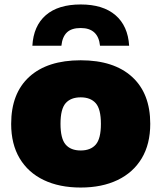

<svg xmlns="http://www.w3.org/2000/svg" viewBox="-20 -829 722 860"><path d="M341.5 11Q246 11 176 -22.5Q106 -56 68 -119.8Q30 -183.5 30 -274Q30 -411 111.2 -485Q192.5 -559 341.5 -559Q490 -559 571.5 -484.8Q653 -410.5 653 -274.5Q653 -183.5 614.8 -119.8Q576.5 -56 506.5 -22.5Q436.5 11 341.5 11ZM341.5 -155Q386 -155 409 -181.5Q432 -208 432 -274Q432 -340.5 408.8 -366.8Q385.5 -393 341.5 -393Q297 -393 274 -366.8Q251 -340.5 251 -274.5Q251 -208.5 273.8 -181.8Q296.5 -155 341.5 -155ZM125 -624Q130 -713 185.2 -761Q240.5 -809 341.5 -809Q441.5 -809 497.2 -761Q553 -713 558.5 -624H428Q420 -703.5 341.5 -703.5Q300 -703.5 279.5 -683.5Q259 -663.5 255 -624Z"/></svg>

Font: Encode Sans SemiExpanded SemiExpanded Black
Style: Regular
Weight: 900
Width: 6
Designer: Multiple Designers
Foundry: Impallari Type
Version: Version 3.000; ttfautohint (v1.8.3) -l 8 -r 50 -G 200 -x 14 